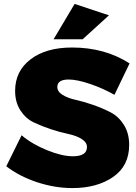

<svg xmlns="http://www.w3.org/2000/svg" viewBox="-20 -952 695 978"><path d="M12 -105 90 -263Q143 -218 219.5 -187Q296 -156 351 -156Q423 -156 423 -203Q423 -227 396 -244Q369 -261 328 -269.5Q287 -278 240 -293.5Q193 -309 152 -328.5Q111 -348 84 -389.5Q57 -431 57 -489Q57 -590 136 -650Q215 -710 347 -710Q514 -710 640 -629L563 -469Q507 -501 440 -524Q373 -547 330 -547Q272 -547 272 -509Q272 -485 299 -468.5Q326 -452 367 -443Q408 -434 455 -417.5Q502 -401 543 -380Q584 -359 611 -316Q638 -273 638 -214Q638 -107 556 -50.5Q474 6 349 6Q259 6 168.5 -24Q78 -54 12 -105ZM253 -752 360 -932 535 -874 401 -752Z"/></svg>

Font: Trueno
Style: ExBd
Weight: 800
Designer: Julieta Ulanovsky
Foundry: Julieta Ulanovsky
Version: Version 3.001b